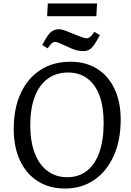

<svg xmlns="http://www.w3.org/2000/svg" viewBox="-20 -1070 755 1104"><path d="M59 -328Q59 -447 99 -533.5Q139 -620 212 -667.5Q285 -715 385 -715Q474 -715 538.5 -674.5Q603 -634 638.5 -559Q674 -484 674 -382Q674 -263 634 -174Q594 -85 522 -35.5Q450 14 353 14Q264 14 197.5 -28Q131 -70 95 -147Q59 -224 59 -328ZM154 -349Q154 -257 179.5 -190Q205 -123 253 -87Q301 -51 366 -51Q433 -51 480 -88Q527 -125 551.5 -195Q576 -265 576 -364Q576 -456 552 -520.5Q528 -585 482 -619Q436 -653 371 -653Q303 -653 254 -617Q205 -581 179.5 -513Q154 -445 154 -349ZM255 -1050H538L534 -977H251ZM460 -776Q438 -776 418 -781.5Q398 -787 371 -800Q339 -815 322 -822Q305 -829 300 -829Q287 -829 278.5 -822Q270 -815 254 -792L223 -811Q241 -847 255.5 -866.5Q270 -886 285 -894Q300 -902 320 -902Q331 -902 347.5 -896.5Q364 -891 405 -874Q437 -861 452.5 -855.5Q468 -850 478 -850Q489 -850 498 -857.5Q507 -865 523 -887L554 -868Q536 -833 521.5 -812.5Q507 -792 492.5 -784Q478 -776 460 -776Z"/></svg>

Font: Literata
Style: Italic
Weight: 400
Italic angle: -2°
Designer: Latin by Veronika Burian and Jose Scaglione. Greek by Irene Vlachou. Cyrillic by Vera Evstafieva
Foundry: TypeTogether
Version: Version 3.103;gftools[0.9.29]